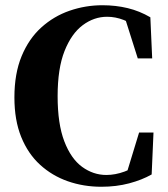

<svg xmlns="http://www.w3.org/2000/svg" viewBox="-20 -695 640 733"><path d="M367 18Q299 18 239 -3Q179 -24 133 -66Q87 -108 61 -172Q35 -236 35 -323Q35 -414 62.5 -480.5Q90 -547 137.5 -590Q185 -633 245.5 -654Q306 -675 371 -675Q422 -675 467.5 -664Q513 -653 554 -629L561 -472H506L454 -636L518 -619L519 -577Q485 -606 453 -618.5Q421 -631 389 -631Q339 -631 296 -599Q253 -567 226.5 -500.5Q200 -434 200 -328Q200 -222 225.5 -155.5Q251 -89 293.5 -58Q336 -27 386 -27Q420 -27 455.5 -40Q491 -53 524 -78L523 -39L460 -22L511 -189H566L559 -29Q522 -8 473 5Q424 18 367 18Z"/></svg>

Font: Source Serif 4 36pt
Style: Bold
Weight: 700
Designer: Frank Grießhammer
Foundry: Adobe Systems Incorporated
Version: Version 4.004;hotconv 1.0.116;makeotfexe 2.5.65601